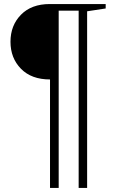

<svg xmlns="http://www.w3.org/2000/svg" viewBox="-20 -820 587 952"><path d="M228 112V-426Q136 -426 84 -479Q32 -532 32 -613Q32 -694 84 -747Q136 -800 227 -800H504V-778L412 -764V112H370V-767H271V112Z"/></svg>

Font: Prata
Style: Regular
Weight: 400
Designer: Cyreal (www.cyreal.org)
Foundry: Cyreal (www.cyreal.org)
Version: Version 1.010